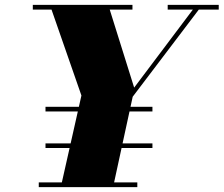

<svg xmlns="http://www.w3.org/2000/svg" viewBox="-20 -770 920 790"><path d="M167.2 -330.5H607.2V-311.5H167.2ZM167.2 -180H607.2V-161H167.2ZM139.5 -19.5H234.5L315 -377L192 -730.5H115V-750H525V-730.5H431.5L532 -409.5L773.5 -730.5H670V-750H880V-730.5H798L526 -372L449.5 -19.5H545V0H139.5Z"/></svg>

Font: Bodoni* 11pt Fatface
Style: Italic
Weight: 900
Italic angle: -13°
Version: Version 2.3